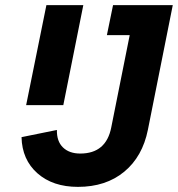

<svg xmlns="http://www.w3.org/2000/svg" viewBox="-20 -718 694 749"><path d="M421 -698H654L557 -212Q536 -107 464.5 -48Q393 11 284 11Q186 11 126 -42Q66 -95 64 -183L202 -211Q201 -167 225.5 -143Q250 -119 293 -119Q394 -119 414 -221L486 -581H397ZM82 -308 161 -698H305L227 -308Z"/></svg>

Font: Aneliza
Style: Bold Italic
Weight: 700
Italic angle: -11.31°
Designer: Mike Abbink, Paul van der Laan, Pieter van Rosmalen
Foundry: Bold Monday
Version: Version 3.0